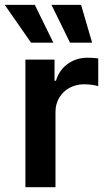

<svg xmlns="http://www.w3.org/2000/svg" viewBox="-46 -778 443 798"><path d="M59.6 -530.3H180.7V-442.4H186.5Q200.2 -487.3 235.8 -512.7Q271.5 -538.1 317.4 -538.1Q344.7 -538.1 362.3 -535.2V-419.9Q354 -422.9 336.9 -425.3Q319.8 -427.7 304.7 -427.7Q270.5 -427.7 243.2 -413.1Q215.8 -398.4 200.2 -372.1Q184.6 -345.7 184.6 -312.5V0H59.6ZM-26.4 -757.8H98.6L175.8 -600.6H83ZM168 -757.8H291L336.9 -600.6H245.1Z"/></svg>

Font: Pretendard JP SemiBold
Style: Regular
Weight: 600
Designer: Base glyphs from Inter by Rasmus Andersson; Hangeul glyphs from Noto Sans CJK(Source Han Sans) by Jang Soo-young and Kan
Foundry: Kil Hyung-jin
Version: Version 1.309